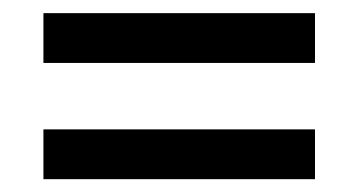

<svg xmlns="http://www.w3.org/2000/svg" viewBox="-20 -475 556 298"><path d="M47.4 -377.3V-454.6H468.9V-377.3ZM47.4 -196.9V-274.2H468.9V-196.9Z"/></svg>

Font: Sutasoma
Style: Regular
Weight: 400
Designer: Izhar Fathurrohim, Akbar Rohmanto, Arusyal Khofiqoini
Foundry: Kiwari Kolektiv
Version: Version 1.102